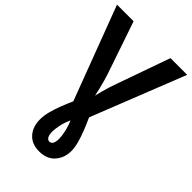

<svg xmlns="http://www.w3.org/2000/svg" viewBox="-278 -813 1153 1153"><g transform="rotate(45 298.0 -237.0)"><path d="M293 240Q229 240 194.5 201Q160 162 160 100Q160 68 169 33Q178 -2 192.5 -40Q207 -78 225 -118L0 -714H141L255 -380Q262 -359 269 -333.5Q276 -308 282.5 -282Q289 -256 293 -234Q298 -256 304.5 -281Q311 -306 319.5 -332Q328 -358 336 -380L454 -714H596L360 -117Q379 -75 394.5 -35.5Q410 4 419 38.5Q428 73 428 101Q428 160 392.5 200Q357 240 293 240ZM294 155Q308 155 316 142Q324 129 324 100Q324 78 316.5 43.5Q309 9 294 -25Q278 10 271 43.5Q264 77 264 98Q264 128 272.5 141.5Q281 155 294 155Z"/></g></svg>

Font: Noto Sans Display SemiBold
Style: Regular
Weight: 600
Designer: Monotype Design Team
Foundry: Monotype Imaging Inc.
Version: Version 2.003